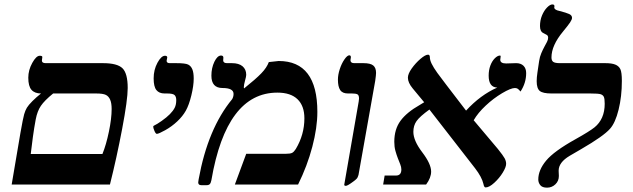

<svg xmlns="http://www.w3.org/2000/svg" viewBox="-20 -841 2885 875"><path d="M167 -415Q138.2 -415 123.5 -431.6Q108.9 -448.2 108.9 -486.8Q108.9 -521.5 127 -554.2Q145 -586.9 161.1 -586.9Q172.9 -586.9 172.9 -581.1L170.9 -564.9Q170.9 -553.2 188 -553.2H449.2Q514.6 -553.2 538.3 -529.8Q562 -506.3 562 -439.9Q562 -386.7 536.6 -253.2Q511.2 -119.6 481 0H33.2L73.2 -235.8Q85 -302.7 90.1 -320.3Q95.2 -337.9 102.5 -350.1Q109.9 -362.3 127.9 -380.4Q146 -398.4 167 -415ZM446.8 -139.2Q463.9 -181.2 476.3 -241Q488.8 -300.8 488.8 -344.2Q488.8 -370.6 482.2 -386.2Q475.6 -401.9 462.6 -408.4Q449.7 -415 418 -415H222.2Q182.6 -382.8 166.3 -358.6Q149.9 -334.5 142.8 -296.9Q135.7 -259.3 129.9 -217Q124 -174.8 120.1 -139.2Z M783.2 -553.2Q824.2 -553.2 837.2 -546.9Q850.1 -540.5 856.4 -525.4Q862.8 -510.3 862.8 -482.9Q862.8 -450.7 852.1 -406.5Q841.3 -362.3 826.9 -336.7Q812.5 -311 787.8 -287.8Q763.2 -264.6 733.2 -247.8Q703.1 -231 694.8 -231Q689.5 -231 683.8 -244.4Q678.2 -257.8 678.2 -264.2Q678.2 -267.1 683.6 -269.5Q693.8 -273.9 716.6 -289.8Q739.3 -305.7 754.2 -320.8Q769 -335.9 776.1 -349.9Q783.2 -363.8 783.2 -384.8Q783.2 -400.4 775.6 -407.7Q768.1 -415 741.2 -415H730Q705.1 -415 692.6 -430.7Q680.2 -446.3 680.2 -483.9Q680.2 -522.9 697.5 -554.9Q714.8 -586.9 731.9 -586.9Q742.2 -586.9 742.2 -579.1L739.3 -564Q739.3 -553.2 753.9 -553.2Z M1282.2 -140.1Q1303.2 -140.1 1311.5 -144.5Q1319.8 -148.9 1328.1 -162.1Q1367.2 -227.5 1367.2 -301.8Q1367.2 -358.4 1335.9 -388.7Q1304.7 -418.9 1244.1 -418.9Q1011.7 -418.9 943.4 -20Q940.9 -7.3 936.3 -2.2Q931.6 2.9 921.4 2.9H897.5Q883.3 2.9 883.3 -9.8L885.3 -23.9Q927.2 -254.9 1038.1 -389.2Q1044.4 -400.4 1044.4 -413.1Q1044.4 -439.9 994.1 -439.9Q943.4 -439.9 943.4 -496.1Q943.4 -531.2 957 -559.6Q970.7 -587.9 987.3 -587.9Q998 -587.9 998 -578.1L997.1 -565.9Q997.1 -553.2 1015.1 -553.2H1037.1Q1068.4 -553.2 1085.2 -539.1Q1102.1 -524.9 1102.1 -500Q1102.1 -492.7 1096.7 -473.6Q1091.3 -454.1 1091.3 -444.8V-441.4L1092.3 -438Q1146.5 -481.4 1171.1 -507.1Q1195.8 -532.7 1205.1 -558.1L1250 -563Q1426.3 -563 1426.3 -331.1Q1426.3 -259.3 1403.3 -172.1Q1380.4 -85 1338.4 0H1050.3L1102.1 -140.1Z M1565.9 -415Q1540.5 -415 1530.3 -430.7Q1520 -446.3 1520 -478Q1520 -500 1528.3 -525.6Q1536.6 -551.3 1549.6 -570.1Q1562.5 -588.9 1571.8 -588.9Q1579.1 -588.9 1579.1 -580.1L1577.1 -566.9Q1577.1 -553.2 1594.2 -553.2H1636.2Q1668 -553.2 1680.9 -542.7Q1693.8 -532.2 1693.8 -508.8Q1693.8 -499.5 1689.9 -472.2L1613.8 -43.9Q1610.8 -32.2 1605 -26.1Q1599.1 -20 1590.8 -14.2Q1564 5.9 1556.2 5.9Q1548.8 5.9 1548.8 1L1614.7 -378.4L1616.2 -392.1Q1616.2 -407.7 1608.4 -411.4Q1600.6 -415 1584 -415Z M2377.9 -507.8Q2377.9 -462.9 2352.1 -423.8Q2344.2 -433.6 2338.9 -436.8Q2333.5 -439.9 2326.7 -439.9Q2308.1 -439.9 2268.3 -416.3Q2228.5 -392.6 2193.4 -359.6Q2158.2 -326.7 2138.7 -293L2249 -162.1Q2272.9 -132.3 2279.8 -119.6Q2286.6 -106.9 2286.6 -94.2Q2286.6 -79.6 2271.2 -54.4Q2255.9 -29.3 2232.7 -8.1Q2209.5 13.2 2192.9 13.2Q2186 13.2 2183.1 -2.9Q2175.8 -34.2 2145 -74.2L1937 -341.8Q1893.1 -310.1 1878.4 -289.3Q1863.8 -268.6 1863.8 -240.2Q1863.8 -200.2 1904.3 -147Q1944.8 -93.8 1944.8 -59.1Q1944.8 -30.8 1921.9 0H1726.1L1732.9 -41H1784.7Q1809.1 -41 1809.1 -68.8Q1809.1 -79.6 1804 -92.3Q1798.8 -105 1793 -120.1Q1787.1 -135.3 1782 -153.6Q1776.9 -171.9 1776.9 -194.8Q1776.9 -252 1805.2 -290.5Q1833.5 -329.1 1893.1 -362.8L1913.1 -375L1860.8 -438Q1838.9 -464.4 1838.9 -486.8Q1838.9 -504.4 1856.4 -529.1Q1874 -553.7 1896.2 -572.8Q1918.5 -591.8 1930.7 -591.8Q1939 -591.8 1939 -580.1Q1939 -567.4 1947.3 -550.3Q1955.6 -533.2 1972.9 -509Q1990.2 -484.9 2104 -336.9Q2169.4 -408.2 2246.1 -441.9Q2207 -443.4 2207 -496.1Q2207 -521.5 2214.6 -542Q2222.2 -562.5 2234.9 -575.2Q2247.6 -587.9 2258.8 -587.9Q2261.7 -587.9 2261.7 -584L2259.8 -568.8Q2259.8 -551.8 2286.6 -551.8L2332 -553.2Q2353.5 -553.2 2365.7 -541.3Q2377.9 -529.3 2377.9 -507.8Z M2493.2 -415Q2454.1 -415 2439.9 -426.5Q2425.8 -438 2425.8 -471.2Q2425.8 -487.8 2429.2 -510.3Q2432.6 -532.7 2437 -563Q2439.9 -582.5 2446.8 -598.4Q2453.6 -614.3 2460.4 -627Q2467.3 -639.6 2472.7 -649.9Q2478 -660.2 2478 -668.9Q2478 -678.2 2471.9 -681.9Q2465.8 -685.5 2457 -689.9Q2440.9 -696.8 2440.9 -722.2Q2440.9 -748.5 2450.2 -770.8Q2459.5 -793 2473.1 -806.9Q2486.8 -820.8 2497.1 -820.8Q2506.8 -820.8 2506.8 -813L2505.9 -807.1Q2505.9 -795.9 2529.8 -791Q2561 -783.2 2574 -777.1Q2586.9 -771 2586.9 -759.8Q2586.9 -752 2577.9 -738.5Q2568.8 -725.1 2545.9 -697.3Q2493.2 -633.8 2493.2 -579.1Q2493.2 -564.9 2501.2 -559.1Q2509.3 -553.2 2531.7 -553.2H2738.8Q2768.1 -553.2 2784.2 -546.6Q2800.3 -540 2807.1 -525.9Q2814 -511.7 2814 -472.2Q2814 -401.4 2799.1 -341.1Q2784.2 -280.8 2759.8 -253.9Q2730 -220.2 2628.9 -161.6L2576.2 -130.9Q2525.9 -101.1 2525.9 -63L2526.9 -39.1Q2526.9 -16.1 2511 -1Q2495.1 14.2 2473.1 14.2Q2451.2 14.2 2442.1 2.7Q2433.1 -8.8 2433.1 -22.9Q2433.1 -65.9 2468.8 -108.9Q2504.4 -151.9 2602.5 -206.5Q2666.5 -242.2 2689.5 -260.7Q2712.4 -279.3 2724.1 -306.2Q2735.8 -333 2735.8 -368.2Q2735.8 -391.6 2731.7 -399.9Q2727.5 -408.2 2717.3 -411.6Q2707 -415 2669.9 -415Z"/></svg>

Font: Liberation Serif
Style: Bold Italic
Weight: 700
Italic angle: -16.333°
Designer: Steve Matteson
Foundry: Ascender Corporation
Version: Version 2.1.5